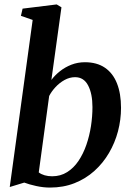

<svg xmlns="http://www.w3.org/2000/svg" viewBox="-20 -837 598 867"><path d="M212 -476Q227.5 -497 250.5 -515.2Q273.5 -533.5 302.2 -544.8Q331 -556 363.5 -556Q417.5 -556 453.8 -531.2Q490 -506.5 508.2 -460.5Q526.5 -414.5 526.5 -350Q526.5 -296.5 512.8 -244.2Q499 -192 472 -146Q445 -100 406 -65Q367 -30 316.8 -10Q266.5 10 205.5 10Q175.5 10 143.5 3Q111.5 -4 89.5 -12.5L24 7.5L127.5 -747L74.5 -765.5L82 -798L236 -817L257.5 -804ZM155 -58.5Q166 -50 181.5 -45.5Q197 -41 215.5 -41Q253.5 -41 283.2 -59.8Q313 -78.5 334.5 -110.5Q356 -142.5 370 -183Q384 -223.5 390.8 -267.5Q397.5 -311.5 397.5 -353.5Q397.5 -413.5 378 -451Q358.5 -488.5 319 -488.5Q294.5 -488.5 271.5 -475.8Q248.5 -463 230.5 -443.5Q212.5 -424 202 -403.5Z"/></svg>

Font: Merriweather 48pt SemiBold
Style: Italic
Weight: 600
Italic angle: -7.8°
Designer: Eben Sorkin
Foundry: Eben Sorkin
Version: Version 2.101